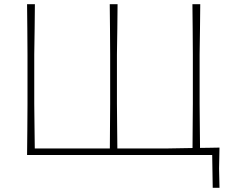

<svg xmlns="http://www.w3.org/2000/svg" viewBox="-20 -733 1088 908"><path d="M986 155 983.5 0H108Q109 -61 109.2 -117Q109.5 -173 110 -238V-475Q109.5 -540.5 109.2 -596.5Q109 -652.5 108 -713H145Q144.5 -652.5 143.8 -596.5Q143 -540.5 142 -475V-242Q142.5 -184 143.2 -133.8Q144 -83.5 144.5 -31H499.5Q500 -83.5 500.2 -133.8Q500.5 -184 501 -242V-475Q500.5 -540.5 500.2 -596.5Q500 -652.5 499 -713H536Q535.5 -652.5 534.8 -596.5Q534 -540.5 533 -475V-242Q533.5 -184 534 -133.8Q534.5 -83.5 535 -31H774.5Q802 -31.5 831.2 -32Q860.5 -32.5 890.5 -33Q891 -84.5 891.2 -134.5Q891.5 -184.5 892 -242V-475Q891.5 -540.5 891.2 -596.5Q891 -652.5 890 -713H927Q926.5 -652.5 925.8 -596.5Q925 -540.5 924 -475V-242Q924.5 -185 925 -135Q925.5 -85 926 -33.5Q949.5 -34 972.5 -34.2Q995.5 -34.5 1018 -35Q1017.5 -9 1017 15.8Q1016.5 40.5 1016 63.5Q1016.5 86.5 1017 109.5Q1017.5 132.5 1018 155Z"/></svg>

Font: Commissioner Loud Thin
Style: Regular
Weight: 100
Designer: Kostas Bartsokas
Foundry: Kostas Bartsokas
Version: Version 1.000; ttfautohint (v1.8.3)